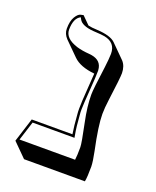

<svg xmlns="http://www.w3.org/2000/svg" viewBox="-119 -625 611 753"><g transform="rotate(20 186.5 -248.5)"><path d="M300.8 -215.3Q300.8 -166.5 321.8 -67.9Q330.1 -27.8 330.6 -6.3Q330.6 38.1 326.7 56.6H72.8L16.1 0L47.9 -100.1H217.8Q212.4 -132.3 209 -181.2Q208 -189 208 -204.1Q208 -230.5 212.4 -289.1Q215.8 -333.5 216.8 -353Q156.7 -358.9 128.4 -386.7L71.8 -442.9Q55.2 -460.4 55.2 -481.9Q55.2 -514.2 66.2 -532Q77.1 -549.8 87.9 -551.8L99.1 -554.2L130.9 -522.5Q144.5 -519 168.9 -518.1Q225.1 -515.1 245.6 -495.1L301.8 -439Q317.9 -421.4 318.4 -391.6Q318.4 -371.1 305.7 -276.4Q300.8 -239.7 300.8 -215.3ZM233.9 -272Q233.9 -294.4 247.1 -391.1Q251.5 -425.8 252 -448.2Q252 -495.1 204.1 -504.4Q189.9 -506.8 168.5 -507.8Q115.2 -509.8 99.1 -529.8Q94.7 -536.1 91.8 -542.5Q65.4 -530.3 64.9 -481.9Q64.9 -444.8 119.1 -427.7Q142.1 -420.9 170.9 -418.9Q218.3 -415.5 225.6 -380.4Q226.6 -374.5 227.1 -369.1Q227.1 -344.2 222.7 -287.1Q218.3 -229.5 217.8 -204.1Q217.8 -188.5 218.8 -182.6V-181.6Q222.2 -131.8 228 -101.6L230 -89.8H55.2L29.8 -9.8H261.7Q264.2 -28.3 264.2 -63Q264.2 -79.1 247.1 -160.6Q233.9 -223.1 233.9 -272Z"/></g></svg>

Font: Linux Biolinum Shadow O
Style: Regular
Weight: 400
Designer: Philipp H. Poll
Foundry: Philipp H. Poll
Version: Version 1.0.4